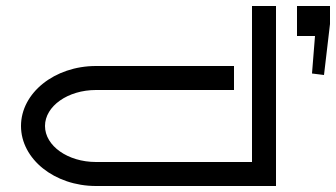

<svg xmlns="http://www.w3.org/2000/svg" viewBox="-20 -620 1120 640"><path d="M970 -500H1030L1020 -375L1060 -370L1080 -540V-600H970ZM900 0V-600H820V-80H300C206.2 -80 130 -133.8 130 -200C130 -266.2 206.2 -320 300 -320H760V-400H300C162 -400 50 -310.4 50 -200C50 -89.6 162 0 300 0Z"/></svg>

Font: KetosagCBd
Style: Regular
Weight: 500
Designer: gluk
Foundry: gluk
Version: Version 00.0024